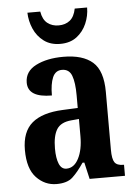

<svg xmlns="http://www.w3.org/2000/svg" viewBox="-54 -798 601 849"><g transform="rotate(-5 246.5 -373.0)"><path d="M163 10Q111 10 73.5 -29.5Q36 -69 36 -152Q36 -233 81.5 -271.5Q127 -310 218 -314L285 -317V-373Q285 -430 273.5 -460.5Q262 -491 230 -491Q201 -491 188.5 -462Q176 -433 176 -382Q70 -382 70 -448Q70 -498 119 -523Q168 -548 241 -548Q327 -548 371 -509.5Q415 -471 415 -377V-120Q415 -79 425.5 -64Q436 -49 464 -49H467V0H310L293 -74H285Q258 -34 234 -12Q210 10 163 10ZM212 -54Q246 -54 266 -92.5Q286 -131 286 -191V-268L252 -265Q205 -261 187 -232Q169 -203 169 -147Q169 -104 179.5 -79Q190 -54 212 -54ZM233 -606Q190 -606 160.5 -628Q131 -650 116 -684.5Q101 -719 100 -756H157Q163 -720 183.5 -704Q204 -688 233 -688Q263 -688 283 -704Q303 -720 310 -756H365Q365 -719 350 -684.5Q335 -650 306 -628Q277 -606 233 -606Z"/></g></svg>

Font: Noto Serif Armenian ExtraCondensed
Style: Bold
Weight: 700
Width: 2
Designer: Monotype Design Team
Foundry: Monotype Imaging Inc.
Version: Version 2.008; ttfautohint (v1.8.4.7-5d5b)